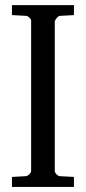

<svg xmlns="http://www.w3.org/2000/svg" viewBox="-20 -733 337 753"><path d="M194.8 -63Q194.8 -56.2 201.9 -49.1Q209 -42 215.8 -42L270 -39.1V0H26.9V-39.1L80.1 -42Q86.9 -42 94.5 -49.1Q102.1 -56.2 102.1 -63V-649.9Q103 -652.8 101.1 -656.5Q99.1 -660.2 95.9 -663.3Q92.8 -666.5 88.6 -668.7Q84.5 -670.9 81.1 -670.9L26.9 -673.8V-712.9H270V-673.8L216.8 -670.9Q210 -670.9 203.6 -663.6Q197.3 -656.2 194.8 -649.9Z"/></svg>

Font: Charis SIL
Style: Regular
Weight: 400
Foundry: SIL International
Version: Version 4.112